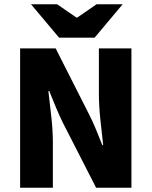

<svg xmlns="http://www.w3.org/2000/svg" viewBox="-20 -877 708 897"><path d="M74 0V-651H240L395 -345Q412 -312 427.5 -274.5Q443 -237 458 -199H462Q456 -252 449 -317.5Q442 -383 442 -441V-651H594V0H429L273 -305Q257 -338 241 -376Q225 -414 210 -452H206Q212 -398 219.5 -333.5Q227 -269 227 -210V0ZM256 -701 125 -857H247L337 -795H341L431 -857H553L422 -701Z"/></svg>

Font: Source Sans 3 ExtraLight ExtraBold
Style: Regular
Weight: 800
Version: Version 3.052;hotconv 1.1.0;makeotfexe 2.6.0